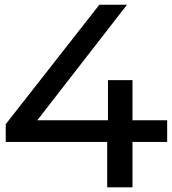

<svg xmlns="http://www.w3.org/2000/svg" viewBox="-20 -798 732 818"><path d="M544.4 -193.3V0H436.7V-193.3H4.4V-268.9L403.3 -777.8H521.1L138.9 -285.6H440V-456.7H544.4V-285.6H692.2V-193.3Z"/></svg>

Font: Paperlogy 5 Medium
Style: Regular
Weight: 500
Designer: redesigned by Lee Juim, glyphs from Gmarket Sans & Montserrat
Foundry: PT&
Version: Version 1.001